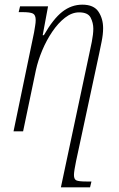

<svg xmlns="http://www.w3.org/2000/svg" viewBox="-20 -563 511 823"><path d="M38 0 126 -424Q128 -437 130.5 -451.5Q133 -466 133 -477Q133 -499 121 -505Q109 -511 76 -511H60L66 -536H186L163 -412H168Q208 -482 247 -512.5Q286 -543 333 -543Q382 -543 402 -513Q422 -483 422 -442Q422 -416 415.5 -384Q409 -352 405 -333L306 128Q302 147 299.5 163Q297 179 297 187Q297 205 307 210Q317 215 350 215H372L366 240H241L362 -329Q367 -350 373.5 -383.5Q380 -417 380 -440Q380 -465 368.5 -487.5Q357 -510 319 -510Q288 -510 258.5 -487Q229 -464 204 -427Q179 -390 161 -347Q143 -304 134 -263L79 0Z"/></svg>

Font: Noto Serif SemiCondensed ExtraLight
Style: Italic
Weight: 200
Width: 4
Italic angle: -12°
Designer: Monotype Design Team
Foundry: Monotype Imaging Inc.
Version: Version 2.013